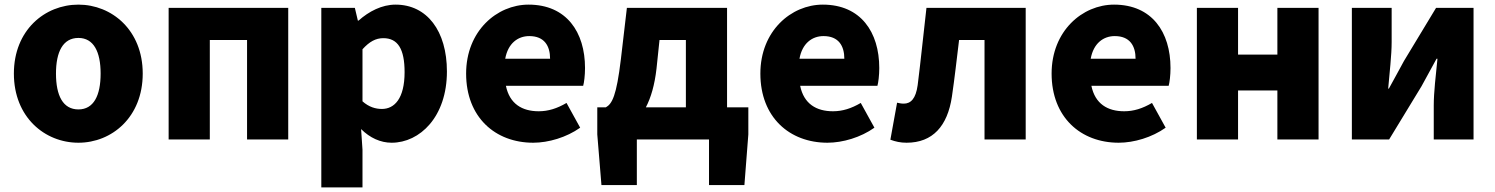

<svg xmlns="http://www.w3.org/2000/svg" viewBox="-20 -603 6462 830"><path d="M319 14C463 14 597 -96 597 -285C597 -473 463 -583 319 -583C174 -583 40 -473 40 -285C40 -96 174 14 319 14ZM319 -130C252 -130 222 -190 222 -285C222 -379 252 -439 319 -439C385 -439 415 -379 415 -285C415 -190 385 -130 319 -130Z M709 0H887V-430H1048V0H1226V-569H709Z M1369 207H1547V44L1541 -45C1579 -7 1625 14 1673 14C1795 14 1912 -98 1912 -294C1912 -469 1826 -583 1690 -583C1631 -583 1575 -554 1530 -514H1527L1514 -569H1369ZM1631 -132C1604 -132 1575 -140 1547 -165V-390C1577 -423 1604 -438 1637 -438C1700 -438 1729 -391 1729 -291C1729 -177 1685 -132 1631 -132Z M2285 14C2351 14 2429 -9 2488 -51L2429 -158C2388 -134 2350 -122 2309 -122C2237 -122 2183 -154 2167 -232H2501C2505 -246 2509 -277 2509 -309C2509 -464 2429 -583 2265 -583C2128 -583 1995 -469 1995 -285C1995 -96 2121 14 2285 14ZM2164 -349C2176 -416 2219 -447 2268 -447C2333 -447 2358 -405 2358 -349Z M2818 -306 2831 -430H2945V-139H2772C2794 -181 2810 -236 2818 -306ZM2733 0H3045V197H3198L3215 -22V-139H3123V-569H2690L2664 -347C2645 -188 2626 -154 2599 -139H2562V-22L2580 197H2733Z M3557 14C3623 14 3701 -9 3760 -51L3701 -158C3660 -134 3622 -122 3581 -122C3509 -122 3455 -154 3439 -232H3773C3777 -246 3781 -277 3781 -309C3781 -464 3701 -583 3537 -583C3400 -583 3267 -469 3267 -285C3267 -96 3393 14 3557 14ZM3436 -349C3448 -416 3491 -447 3540 -447C3605 -447 3630 -405 3630 -349Z M3899 14C4012 14 4076 -58 4095 -185C4107 -266 4116 -349 4126 -430H4236V0H4414V-569H3985C3972 -458 3961 -345 3947 -235C3939 -176 3917 -155 3887 -155C3876 -155 3867 -157 3858 -159L3829 1C3851 9 3872 14 3899 14Z M4816 14C4882 14 4960 -9 5019 -51L4960 -158C4919 -134 4881 -122 4840 -122C4768 -122 4714 -154 4698 -232H5032C5036 -246 5040 -277 5040 -309C5040 -464 4960 -583 4796 -583C4659 -583 4526 -469 4526 -285C4526 -96 4652 14 4816 14ZM4695 -349C4707 -416 4750 -447 4799 -447C4864 -447 4889 -405 4889 -349Z M5154 0H5332V-212H5502V0H5680V-569H5502V-367H5332V-569H5154Z M5824 0H5985L6125 -230C6143 -262 6171 -315 6190 -349H6194C6187 -279 6178 -204 6178 -148V0H6350V-569H6188L6049 -339C6032 -306 6002 -254 5984 -220H5981C5987 -289 5996 -365 5996 -421V-569H5824Z"/></svg>

Font: Noto Sans JP Black
Style: Regular
Weight: 900
Designer: Ryoko NISHIZUKA 西塚涼子 (kana, bopomofo & ideographs); Paul D. Hunt (Latin, Greek & Cyrillic); Sandoll Communications 산돌커뮤니
Foundry: Adobe
Version: Version 2.002;hotconv 1.0.116;makeotfexe 2.5.65601